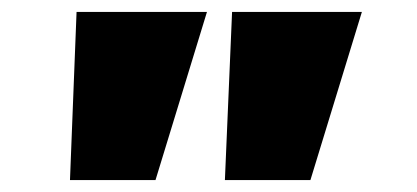

<svg xmlns="http://www.w3.org/2000/svg" viewBox="-20 -720 698 321"><path d="M356 -419 368 -700H585L499 -419ZM97 -419 108 -700H326L240 -419Z"/></svg>

Font: Lexend Mega Black
Style: Regular
Weight: 900
Version: Version 1.007